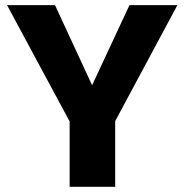

<svg xmlns="http://www.w3.org/2000/svg" viewBox="-20 -723 713 743"><path d="M249.5 0V-252.9L7.3 -703.1H192.9L336.4 -393.1L481 -703.1H666.5L425.8 -254.4V0Z"/></svg>

Font: Schibsted Grotesk ExtraBold
Style: Regular
Weight: 800
Designer: Bakken & Baeck AS, Henrik Kongsvoll
Foundry: Schibsted ASA
Version: Version 1.100; ttfautohint (v1.8.4.7-5d5b);gftools[0.9.25]